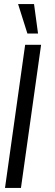

<svg xmlns="http://www.w3.org/2000/svg" viewBox="-20 -919 268 939"><path d="M4.5 0 103 -700H181L82.5 0ZM68.5 -899H146.5L166 -755H114Z"/></svg>

Font: Urbanist
Style: Italic
Weight: 400
Italic angle: -8°
Designer: Corey Hu
Foundry: Corey Hu
Version: Version 1.330; ttfautohint (v1.8.4.7-5d5b)